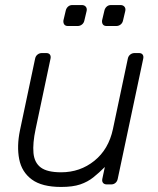

<svg xmlns="http://www.w3.org/2000/svg" viewBox="-20 -730 626 760"><path d="M222 10Q146 10 106 -19.5Q66 -49 56 -100Q46 -151 59 -214L119 -498Q121 -508 128.5 -514Q136 -520 146 -520H163Q173 -520 177.5 -514Q182 -508 180 -498L121 -219Q109 -163 112.5 -124.5Q116 -86 141.5 -67Q167 -48 222 -48Q297 -48 353.5 -93.5Q410 -139 427 -219L486 -498Q488 -508 495.5 -514Q503 -520 513 -520H530Q540 -520 544.5 -514Q549 -508 547 -498L446 -22Q444 -12 437 -6Q430 0 420 0H403Q393 0 388 -6Q383 -12 385 -22L395 -69Q372 -46 349.5 -28Q327 -10 297.5 0Q268 10 222 10ZM402 -627Q392 -627 387.5 -633Q383 -639 384 -649L393 -687Q395 -697 402 -703.5Q409 -710 419 -710H457Q467 -710 472.5 -703.5Q478 -697 476 -687L467 -649Q465 -639 457.5 -633Q450 -627 440 -627ZM249 -627Q239 -627 234.5 -633Q230 -639 231 -649L240 -687Q242 -697 249 -703.5Q256 -710 266 -710H304Q314 -710 319.5 -703.5Q325 -697 323 -687L314 -649Q312 -639 304.5 -633Q297 -627 287 -627Z"/></svg>

Font: Rubik Light Light
Style: Italic
Weight: 300
Italic angle: -12°
Version: Version 2.104